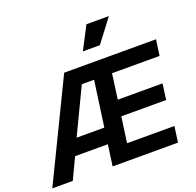

<svg xmlns="http://www.w3.org/2000/svg" viewBox="-194 -1191 1392 1367"><g transform="rotate(-20 501.5 -507.5)"><path d="M-27 0H128L204 -160H452L430 0H925L942 -120H583L610 -314H950L966 -434H627L653 -625H1013L1030 -745H334ZM259 -280 424 -625H517L469 -280ZM511 -842H640L771 -1015H601Z"/></g></svg>

Font: Mluvka Bold
Style: Italic
Weight: 700
Italic angle: -8°
Designer: Modified by Jiří Krblich, Original typeface by Gumpita Rahayu
Foundry: Gumpita Rahayu & Jiří Krblich
Version: Version 2.000;Glyphs 3.1.1 (3134)